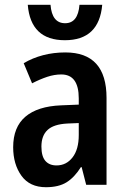

<svg xmlns="http://www.w3.org/2000/svg" viewBox="-20 -772 528 802"><path d="M253 -553Q425 -553 425 -363V0H340L321 -74H318Q291 -31 258 -10.5Q225 10 172 10Q104 10 69.5 -38Q35 -86 35 -157Q35 -241 86 -284.5Q137 -328 235 -332L309 -335V-361Q309 -461 236 -461Q207 -461 177 -451Q147 -441 114 -424L79 -508Q116 -530 160 -541.5Q204 -553 253 -553ZM261 -256Q204 -253 178.5 -229Q153 -205 153 -160Q153 -119 169.5 -100Q186 -81 216 -81Q257 -81 283 -114.5Q309 -148 309 -208V-258ZM251 -604Q108 -604 96 -752H191Q197 -675 252 -675Q306 -675 312 -752H407Q394 -604 251 -604Z"/></svg>

Font: Noto Sans Condensed SemiBold
Style: Regular
Weight: 600
Width: 3
Designer: Monotype Design Team
Foundry: Monotype Imaging Inc.
Version: Version 2.013; ttfautohint (v1.8.4.7-5d5b)